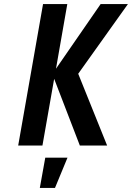

<svg xmlns="http://www.w3.org/2000/svg" viewBox="-20 -720 653 950"><path d="M70 0 193 -700H313L257 -380L478 -700H613L367 -355L510 0H375L248 -330L190 0ZM177 210 204 60H314L252 210Z"/></svg>

Font: Cuprum
Style: Bold Italic
Weight: 700
Italic angle: -10°
Designer: Jovanny Lemonad
Foundry: Jovanny Lemonad
Version: Version 3.000